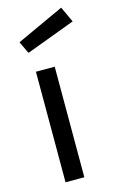

<svg xmlns="http://www.w3.org/2000/svg" viewBox="-116 -791 515 839"><g transform="rotate(-15 142.0 -371.0)"><path d="M72 0V-500H157V0ZM62 -588 36 -643 251 -742 284 -671Z"/></g></svg>

Font: Cairo Medium
Style: Regular
Weight: 500
Designer: Mohamed Gaber, Accademia di Belle Arti di Urbino
Foundry: Kief Type Foundry, Accademia di Belle Arti di Urbino
Version: Version 3.117